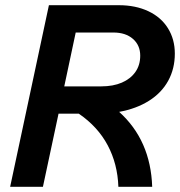

<svg xmlns="http://www.w3.org/2000/svg" viewBox="-20 -718 692 738"><path d="M168 -698H437Q501 -698 550 -675Q599 -652 625.5 -609.5Q652 -567 652 -512Q652 -454 626.5 -407.5Q601 -361 552.5 -330.5Q504 -300 438 -288Q559 -179 565 0H435Q432 -88 394 -159.5Q356 -231 283 -281H205L145 0H19ZM369 -386Q415 -386 448.5 -400.5Q482 -415 500.5 -441.5Q519 -468 519 -504Q519 -544 491 -568.5Q463 -593 416 -593H271L227 -386Z"/></svg>

Font: Azeret Mono Medium
Style: Italic
Weight: 500
Italic angle: -12°
Designer: Martin Vácha
Foundry: Displaay
Version: Version 1.000; Glyphs 3.0.3, build 3074